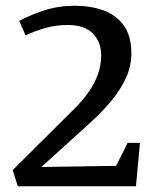

<svg xmlns="http://www.w3.org/2000/svg" viewBox="-20 -648 544 668"><path d="M42 0 24 -56 234 -265Q266 -296 287.5 -326.5Q309 -357 320.5 -389Q332 -421 332 -456Q332 -502 303 -531.5Q274 -561 217 -561Q176 -561 141 -551.5Q106 -542 69 -525L47 -575Q85 -596 134.5 -612Q184 -628 240 -628Q295 -628 339.5 -612Q384 -596 410.5 -559.5Q437 -523 437 -462Q437 -418 418.5 -377.5Q400 -337 368.5 -298.5Q337 -260 295 -222L124 -67L384 -71L424 -151H467L453 0Z"/></svg>

Font: Manuale Medium
Style: Regular
Weight: 500
Designer: Eduardo Tunni / Pablo Cosgaya
Foundry: Eduardo Tunni / Pablo Cosgaya
Version: Version 1.002